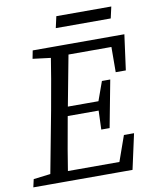

<svg xmlns="http://www.w3.org/2000/svg" viewBox="-93 -885 769 953"><g transform="rotate(-10 292.0 -408.5)"><path d="M-3 0H124L134 -55H128L6 -40L-3 0ZM82 0H172C188 -103 206 -207 225 -310L293 -670H203C187 -567 169 -463 150 -360L82 0ZM104 -629 225 -614H237L248 -670H112L104 -629ZM124 0H497L536 -178H485L422 0L478 -50H134L124 0ZM186 -319H411L419 -365H195L186 -319ZM238 -619H532L500 -670L499 -492H550L574 -670H248L238 -619ZM379 -224H421L466 -461H424L386 -355L383 -335L379 -224ZM244 -759H521L534 -817H257L244 -759Z"/></g></svg>

Font: Source Serif 4 Variable
Style: Italic
Weight: 400
Italic angle: -12°
Designer: Frank Grießhammer
Foundry: Adobe Systems Incorporated
Version: Version 4.004;hotconv 1.0.116;makeotfexe 2.5.65601